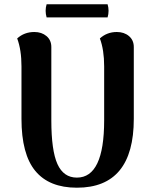

<svg xmlns="http://www.w3.org/2000/svg" viewBox="-20 -860 716 894"><path d="M197 -840H481Q490 -810 481 -779H197Q188 -810 197 -840ZM603 -641V-307Q603 14 338 14Q209 14 144.5 -64Q80 -142 80 -307V-551Q80 -628 60 -681Q93 -711 140 -711Q174 -711 196.5 -692Q219 -673 219 -641V-300Q219 -159 247.5 -96Q276 -33 338 -33Q465 -33 465 -300V-551Q465 -628 445 -681Q478 -711 524 -711Q558 -711 580.5 -692Q603 -673 603 -641Z"/></svg>

Font: Arima Koshi Bold
Style: Regular
Weight: 700
Designer: Joana Correia and Natanael Gama
Foundry: NDISCOVER
Version: Version 1.019;PS 001.019;hotconv 1.0.88;makeotf.lib2.5.64775